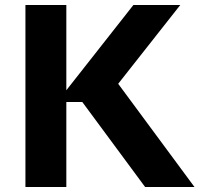

<svg xmlns="http://www.w3.org/2000/svg" viewBox="-20 -750 800 770"><path d="M310 -341H246V0H82V-730H246V-388L515 -730H703L454 -414L760 0H562Z"/></svg>

Font: Sora-SIA
Style: Bold
Weight: 700
Designer: Jonathan Barnbrook, Julián Moncada
Foundry: Barnbrook Fonts
Version: Version 2.000